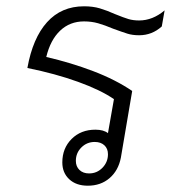

<svg xmlns="http://www.w3.org/2000/svg" viewBox="-20 -580 543 610"><path d="M503 -547 494 -496Q463 -468 422 -468Q401 -468 385 -473Q369 -478 339 -489Q313 -500 292 -506Q271 -512 247 -512Q202 -512 171 -482.5Q140 -453 127 -399Q205 -381 276 -354Q347 -327 400 -291L364 -79Q356 -38 328 -14Q300 10 259 10Q222 10 200 -10.5Q178 -31 178 -64Q178 -109 207.5 -138.5Q237 -168 283 -168Q309 -168 323 -157L342 -265Q300 -294 228 -320Q156 -346 67 -364Q84 -459 129.5 -509.5Q175 -560 247 -560Q275 -560 297 -553.5Q319 -547 346 -535Q373 -524 388 -519.5Q403 -515 422 -515Q465 -515 503 -547ZM323 -90Q323 -108 311.5 -118.5Q300 -129 281 -129Q256 -129 238.5 -111.5Q221 -94 221 -69Q221 -51 232.5 -40Q244 -29 263 -29Q288 -29 305.5 -47Q323 -65 323 -90Z"/></svg>

Font: Bai Jamjuree Light
Style: Italic
Weight: 300
Italic angle: -10°
Version: Version 1.000; ttfautohint (v1.6)